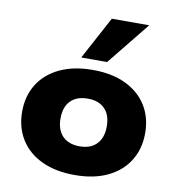

<svg xmlns="http://www.w3.org/2000/svg" viewBox="-86 -848 861 936"><g transform="rotate(10 344.5 -380.0)"><path d="M345 11Q250 11 181.5 -21.5Q113 -54 76.5 -113Q40 -172 40 -249Q40 -327 76.5 -385.5Q113 -444 181.5 -476.5Q250 -509 345 -509Q440 -509 508 -476.5Q576 -444 612.5 -385.5Q649 -327 649 -249Q649 -172 612.5 -113Q576 -54 508 -21.5Q440 11 345 11ZM345 -131Q399 -131 429 -162Q459 -193 459 -249Q459 -306 429 -336.5Q399 -367 345 -367Q290 -367 260 -336.5Q230 -306 230 -249Q230 -193 260 -162Q290 -131 345 -131ZM278 -559 392 -771H577L406 -559Z"/></g></svg>

Font: Nunito Sans 10pt SemiExpanded Black
Style: Regular
Weight: 900
Width: 6
Designer: Vernon Adams
Foundry: Vernon Adams
Version: Version 3.101;gftools[0.9.27]